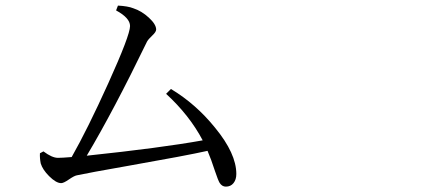

<svg xmlns="http://www.w3.org/2000/svg" viewBox="-20 -698 1540 697"><path d="M799.8 -20.5Q786.1 -20.5 777.3 -34.2Q771.5 -43.9 760.7 -76.2Q746.1 -121.1 733.4 -150.4Q654.3 -132.8 449.2 -96.7Q298.8 -70.3 258.8 -61.5Q249 -59.6 230 -46.4Q210.9 -33.2 202.1 -33.2Q183.6 -33.2 158.2 -58.6Q134.8 -82 127.9 -104.5Q124 -124 125 -141.6L137.7 -148.4Q168.9 -125 190.4 -125Q205.1 -125 240.2 -127.9Q297.9 -229.5 373 -395.5Q452.1 -570.3 452.1 -603.5Q452.1 -632.8 401.4 -660.2L408.2 -677.7Q444.3 -675.8 463.9 -668Q494.1 -658.2 520.5 -633.8Q546.9 -609.4 546.9 -590.8Q546.9 -582 532.2 -568.4Q518.6 -555.7 513.7 -546.9Q391.6 -294.9 294.9 -132.8Q563.5 -161.1 715.8 -188.5Q668 -279.3 583 -357.4L600.6 -375Q691.4 -320.3 760.7 -234.4Q837.9 -140.6 837.9 -66.4Q837.9 -45.9 827.6 -33.2Q817.4 -20.5 799.8 -20.5Z"/></svg>

Font: Bpmf GenYo Min R
Style: R
Weight: 400
Foundry: But Ko
Version: Version 1.320